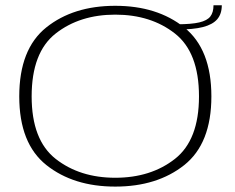

<svg xmlns="http://www.w3.org/2000/svg" viewBox="-20 -703 892 728"><path d="M417 4.5Q576 4.5 678.8 -77.2Q781.5 -159 781.5 -337.5Q781.5 -516.5 678.8 -598.8Q576 -681 417 -681Q258 -681 155.5 -599Q53 -517 53 -337.5Q53 -159 155.8 -77.2Q258.5 4.5 417 4.5ZM417 -29Q282.5 -29 191.2 -100.5Q100 -172 100 -337.5Q100 -504.5 191.2 -576Q282.5 -647.5 417 -647.5Q552 -647.5 643.2 -576Q734.5 -504.5 734.5 -337.5Q734.5 -172 643.2 -100.5Q552 -29 417 -29ZM651.5 -611V-591Q713 -591 749.8 -600.5Q786.5 -610 803.8 -630.2Q821 -650.5 821 -683H789.5Q789.5 -656 777.5 -640.5Q765.5 -625 735.5 -618Q705.5 -611 651.5 -611Z"/></svg>

Font: Anybody Expanded ExtraLight
Style: Regular
Weight: 250
Width: 7
Version: Version 1.113;gftools[0.9.25]